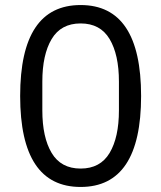

<svg xmlns="http://www.w3.org/2000/svg" viewBox="-20 -730 640 762"><path d="M540 -349Q540 12 300 12Q60 12 60 -349Q60 -710 300 -710Q540 -710 540 -349ZM452 -292V-406Q452 -513 415 -575Q378 -637 300 -637Q222 -637 185 -575Q148 -513 148 -406V-292Q148 -185 185 -123Q222 -61 300 -61Q378 -61 415 -123Q452 -185 452 -292Z"/></svg>

Font: Aneliza
Style: Regular
Weight: 400
Designer: Mike Abbink, Paul van der Laan, Pieter van Rosmalen
Foundry: Bold Monday
Version: Version 3.0